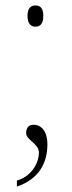

<svg xmlns="http://www.w3.org/2000/svg" viewBox="-20 -531 264 705"><path d="M110 -433C126 -433 139 -442 139 -473C139 -503 126 -511 110 -511C95 -511 81 -503 81 -473C81 -442 95 -433 110 -433ZM42 132V154C123 127 154 67 154 0C154 -52 130 -73 103 -73C84 -73 76 -60 76 -42C76 -17 123 -4 123 30C123 61 101 115 42 132Z"/></svg>

Font: Noto Serif Georgian Thin
Style: Regular
Weight: 100
Designer: Monotype Design Team, Akaki Razmadze
Foundry: Google LLC
Version: Version 2.003